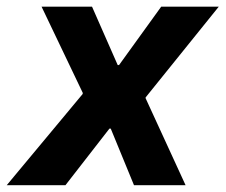

<svg xmlns="http://www.w3.org/2000/svg" viewBox="-52 -545 664 565"><path d="M273.9 -166.5H270L140.6 0H-32.2L191.4 -268.6V-272L70.3 -525.4H218.8L294.4 -353.5H298.3L422.4 -525.4H591.8L376.5 -258.3V-255.9L494.1 0H342.3Z"/></svg>

Font: Reddit Sans Vanilla ExtraBold
Style: Italic
Weight: 800
Italic angle: -11.25°
Designer: Stephen Hutchings
Version: Version 1.013